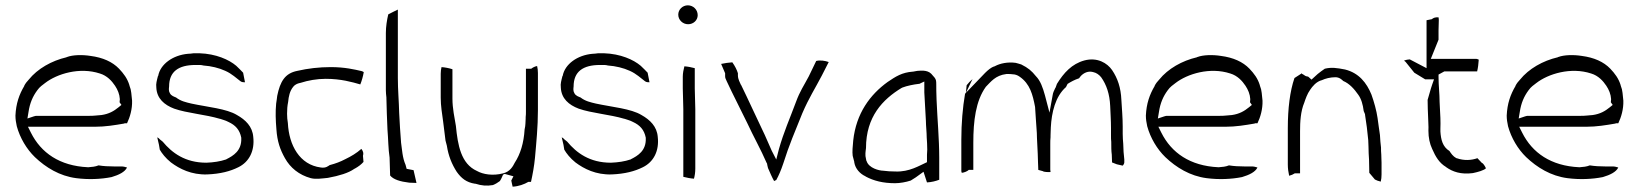

<svg xmlns="http://www.w3.org/2000/svg" viewBox="-20 -689 6164 721"><path d="M38 -255C38 -241 40 -229 43 -215C55 -171 80 -129 111 -99C152 -60 204 -28 266 -20C312 -14 359 -16 399 -24C426 -32 449 -43 457 -60C451 -62 443 -64 436 -64H407C387 -64 369 -65 350 -68C338 -63 325 -62 312 -61H310C204 -66 134 -115 96 -191L85 -213H336C376 -213 411 -219 446 -225L448 -226H457C468 -249 477 -279 476 -311L473 -340C472 -350 470 -358 466 -368V-369C458 -395 444 -413 427 -431C402 -457 366 -473 320 -479C289 -484 253 -483 232 -475H231L230 -474C174 -461 121 -431 88 -390C82 -384 75 -375 71 -367V-366C52 -334 40 -300 38 -255ZM83 -244 87 -268C92 -302 103 -327 120 -350C129 -363 140 -370 149 -377C194 -412 279 -438 355 -413C382 -405 400 -385 412 -367C422 -352 429 -335 430 -317V-316C430 -312 429 -309 429 -305L436 -295L425 -286C408 -272 389 -261 361 -257L338 -255C330 -254 322 -254 315 -254H121C115 -254 112 -254 107 -252Z M567 -360C569 -319 597 -295 634 -281C682 -264 752 -259 805 -243H806C816 -239 825 -238 838 -231C864 -219 880 -202 886 -172V-170C888 -123 856 -104 830 -91L829 -90H828C808 -83 782 -79 755 -78C675 -78 626 -115 591 -157C588 -160 583 -163 581 -165C578 -168 575 -172 570 -173C570 -172 571 -172 571 -171L577 -145L580 -127C588 -113 602 -95 622 -79C654 -55 699 -32 758 -34C808 -36 845 -46 875 -61C916 -81 937 -123 931 -175C928 -214 902 -239 870 -257C831 -281 759 -287 699 -300C678 -305 659 -309 641 -323C634 -326 623 -329 618 -339C613 -347 614 -356 615 -364C615 -420 650 -445 714 -445H731C737 -445 738 -444 744 -443C773 -441 802 -434 826 -423C851 -412 868 -395 883 -384C888 -380 895 -380 900 -380L893 -416C886 -423 877 -433 867 -442C840 -465 791 -487 729 -489H707C701 -488 691 -487 686 -487C629 -482 582 -448 574 -404L573 -403C569 -387 565 -374 567 -361Z M1017 -300C1014 -269 1015 -238 1018 -203C1021 -158 1032 -127 1050 -95C1070 -59 1103 -32 1147 -20C1166 -15 1190 -19 1211 -21C1255 -29 1289 -40 1309 -54L1310 -55H1311C1327 -64 1336 -71 1345 -81L1343 -104C1346 -113 1344 -121 1337 -130C1319 -114 1299 -102 1276 -91C1259 -82 1241 -75 1218 -69C1213 -66 1204 -57 1185 -60C1105 -70 1065 -144 1061 -227C1059 -237 1058 -251 1058 -262C1058 -277 1059 -292 1062 -306C1064 -327 1068 -347 1081 -363C1090 -374 1100 -376 1109 -378C1137 -387 1170 -393 1203 -393C1260 -393 1302 -381 1333 -372C1338 -384 1343 -401 1346 -418C1345 -419 1342 -421 1338 -422C1312 -428 1275 -437 1222 -437C1178 -437 1136 -432 1097 -423C1050 -414 1032 -383 1021 -329C1020 -322 1019 -311 1017 -300Z M1429 -350C1429 -342 1430 -331 1431 -323V-321C1432 -282 1433 -243 1435 -203C1438 -168 1438 -129 1443 -97V-96L1445 -30C1457 -15 1483 -7 1517 -3L1544 -2L1533 -50C1524 -51 1516 -54 1507 -55L1503 -70C1491 -97 1490 -127 1486 -154V-155C1483 -191 1481 -226 1479 -265C1478 -309 1474 -351 1474 -396V-653C1463 -648 1452 -642 1438 -635C1433 -614 1429 -589 1429 -565Z M1635 -322C1635 -292 1640 -262 1644 -233C1647 -210 1650 -184 1653 -161L1658 -142C1664 -103 1677 -72 1695 -44C1712 -20 1731 -4 1764 1H1766C1787 8 1808 10 1831 6C1841 2 1849 -3 1857 -9C1862 -16 1865 -24 1869 -33L1875 -36L1908 -27L1900 -11C1902 -3 1903 5 1905 12C1927 11 1949 3 1964 -6H1974C1980 -33 1986 -65 1989 -97C1994 -154 2000 -212 2000 -275V-415C2000 -424 1999 -432 1997 -441C1989 -440 1980 -435 1975 -431H1955V-270C1955 -263 1955 -257 1954 -249V-244C1953 -232 1954 -219 1950 -203C1947 -152 1934 -110 1913 -78C1906 -64 1895 -44 1869 -38C1831 -28 1794 -34 1771 -47C1711 -74 1699 -144 1692 -216C1687 -247 1679 -281 1679 -319V-429C1667 -433 1652 -436 1638 -437C1636 -430 1635 -420 1635 -412Z M2086 -360C2088 -319 2116 -295 2153 -281C2201 -264 2271 -259 2324 -243H2325C2335 -239 2344 -238 2357 -231C2383 -219 2399 -202 2405 -172V-170C2407 -123 2375 -104 2349 -91L2348 -90H2347C2327 -83 2301 -79 2274 -78C2194 -78 2145 -115 2110 -157C2107 -160 2102 -163 2100 -165C2097 -168 2094 -172 2089 -173C2089 -172 2090 -172 2090 -171L2096 -145L2099 -127C2107 -113 2121 -95 2141 -79C2173 -55 2218 -32 2277 -34C2327 -36 2364 -46 2394 -61C2435 -81 2456 -123 2450 -175C2447 -214 2421 -239 2389 -257C2350 -281 2278 -287 2218 -300C2197 -305 2178 -309 2160 -323C2153 -326 2142 -329 2137 -339C2132 -347 2133 -356 2134 -364C2134 -420 2169 -445 2233 -445H2250C2256 -445 2257 -444 2263 -443C2292 -441 2321 -434 2345 -423C2370 -412 2387 -395 2402 -384C2407 -380 2414 -380 2419 -380L2412 -416C2405 -423 2396 -433 2386 -442C2359 -465 2310 -487 2248 -489H2226C2220 -488 2210 -487 2205 -487C2148 -482 2101 -448 2093 -404L2092 -403C2088 -387 2084 -374 2086 -361Z M2527 -634C2527 -614 2544 -598 2564 -598C2584 -598 2600 -613 2600 -632C2600 -653 2583 -669 2563 -669C2543 -669 2527 -653 2527 -634ZM2544 -357C2544 -331 2546 -308 2546 -279V-25C2558 -22 2572 -19 2586 -18C2589 -29 2591 -42 2591 -56V-279C2591 -306 2589 -329 2589 -357V-433C2578 -436 2564 -439 2550 -440C2547 -429 2544 -414 2544 -401Z M2688 -449 2703 -414V-403C2703 -396 2705 -393 2709 -384C2733 -332 2760 -281 2786 -227C2809 -177 2837 -128 2859 -77V-75L2860 -77C2861 -71 2862 -65 2864 -58C2871 -42 2879 -23 2887 -9C2889 -10 2890 -11 2895 -13C2904 -29 2913 -50 2921 -74C2943 -144 2966 -197 2993 -264C3018 -322 3041 -357 3066 -405L3092 -456C3079 -461 3059 -464 3045 -460L3017 -402C2998 -366 2984 -347 2969 -306C2946 -244 2923 -193 2905 -129L2895 -90L2878 -123C2866 -149 2855 -177 2843 -201C2816 -257 2790 -315 2763 -370L2762 -371C2759 -379 2751 -391 2751 -406V-414C2747 -427 2740 -441 2730 -455C2717 -454 2701 -452 2688 -449Z M3182 -104C3184 -96 3186 -89 3188 -81V-79C3192 -55 3210 -36 3230 -27L3231 -26C3261 -10 3296 -1 3341 -1C3359 -1 3382 -5 3400 -11C3406 -15 3413 -19 3419 -23L3448 -44L3461 -4C3479 -5 3494 -9 3507 -14V-96C3507 -169 3500 -240 3497 -314L3496 -348C3495 -392 3500 -387 3477 -412C3461 -428 3434 -423 3426 -423C3423 -423 3416 -421 3409 -420H3408C3367 -417 3344 -402 3313 -381C3248 -334 3195 -264 3184 -161C3182 -140 3180 -119 3182 -104ZM3230 -103V-104C3229 -117 3232 -129 3232 -133C3232 -251 3295 -316 3366 -359H3367L3368 -360C3386 -367 3412 -372 3430 -374H3432L3451 -383V-342C3453 -305 3455 -271 3457 -234V-233C3457 -218 3460 -191 3460 -173C3461 -159 3462 -143 3462 -127L3461 -108V-80C3432 -67 3395 -43 3343 -45C3327 -45 3310 -46 3296 -48C3283 -48 3242 -57 3234 -85L3233 -86V-87C3232 -93 3231 -98 3230 -103Z M3590 -49C3590 -46 3590 -43 3592 -40C3601 -41 3613 -46 3618 -51H3635V-153C3635 -235 3644 -310 3682 -363C3701 -382 3718 -406 3759 -411H3770C3773 -411 3775 -411 3783 -410C3791 -410 3801 -407 3809 -401C3848 -374 3858 -334 3867 -287V-286L3870 -240C3871 -216 3874 -197 3874 -171C3875 -151 3876 -130 3877 -110V-109C3877 -98 3878 -89 3878 -78C3878 -70 3879 -62 3879 -51L3897 -46L3898 -45C3900 -44 3914 -42 3925 -43C3925 -45 3924 -49 3924 -52V-148C3924 -157 3924 -165 3925 -174V-180C3925 -191 3926 -200 3926 -209V-210C3929 -267 3943 -327 3983 -362L3989 -374C4002 -382 4014 -389 4032 -395C4039 -406 4053 -419 4072 -420C4072 -420 4080 -420 4086 -418C4096 -416 4107 -409 4115 -399C4135 -371 4147 -336 4149 -291C4150 -263 4152 -238 4152 -208V-181C4152 -171 4152 -164 4153 -156V-154C4153 -138 4153 -122 4155 -108V-107L4156 -79C4162 -77 4166 -75 4174 -72L4196 -67C4199 -70 4203 -76 4202 -82V-90C4200 -106 4198 -131 4198 -149C4197 -160 4196 -174 4196 -186V-214C4196 -247 4193 -280 4191 -314C4189 -360 4177 -395 4156 -426C4138 -452 4101 -475 4052 -462C4005 -449 3975 -416 3949 -374L3944 -360L3943 -359C3938 -349 3934 -340 3933 -332L3921 -266L3904 -331C3896 -360 3887 -386 3870 -403C3854 -423 3841 -434 3815 -447C3808 -449 3799 -452 3794 -453C3764 -457 3736 -451 3717 -441L3716 -440H3714C3702 -436 3690 -426 3679 -415L3604 -337C3595 -285 3590 -225 3590 -165ZM3607 -340 3632 -392C3624 -385 3617 -378 3610 -369Z M4283 -255C4283 -241 4285 -229 4288 -215C4300 -171 4325 -129 4356 -99C4397 -60 4449 -28 4511 -20C4557 -14 4604 -16 4644 -24C4671 -32 4694 -43 4702 -60C4696 -62 4688 -64 4681 -64H4652C4632 -64 4614 -65 4595 -68C4583 -63 4570 -62 4557 -61H4555C4449 -66 4379 -115 4341 -191L4330 -213H4581C4621 -213 4656 -219 4691 -225L4693 -226H4702C4713 -249 4722 -279 4721 -311L4718 -340C4717 -350 4715 -358 4711 -368V-369C4703 -395 4689 -413 4672 -431C4647 -457 4611 -473 4565 -479C4534 -484 4498 -483 4477 -475H4476L4475 -474C4419 -461 4366 -431 4333 -390C4327 -384 4320 -375 4316 -367V-366C4297 -334 4285 -300 4283 -255ZM4328 -244 4332 -268C4337 -302 4348 -327 4365 -350C4374 -363 4385 -370 4394 -377C4439 -412 4524 -438 4600 -413C4627 -405 4645 -385 4657 -367C4667 -352 4674 -335 4675 -317V-316C4675 -312 4674 -309 4674 -305L4681 -295L4670 -286C4653 -272 4634 -261 4606 -257L4583 -255C4575 -254 4567 -254 4560 -254H4366C4360 -254 4357 -254 4352 -252Z M4816 -71C4816 -56 4818 -43 4821 -29C4829 -31 4836 -34 4842 -38H4862V-197C4862 -231 4864 -271 4878 -304C4882 -316 4889 -337 4900 -352C4908 -364 4923 -383 4944 -388C4957 -394 4975 -399 4995 -399C5010 -399 5020 -389 5024 -385C5048 -375 5066 -354 5080 -334C5092 -318 5098 -296 5101 -272L5106 -260V-258C5111 -228 5115 -195 5118 -163L5119 -138C5119 -121 5120 -106 5121 -90C5121 -73 5122 -60 5122 -40L5143 -15C5148 -12 5156 -9 5165 -7C5167 -14 5168 -25 5168 -34V-78C5168 -87 5167 -97 5167 -109C5166 -117 5166 -127 5166 -135C5164 -149 5163 -166 5162 -182C5159 -200 5156 -226 5153 -246C5149 -274 5140 -306 5130 -334C5112 -378 5083 -415 5031 -428C5000 -434 4980 -437 4955 -431C4947 -426 4937 -418 4928 -411L4905 -390L4895 -399C4889 -405 4889 -398 4876 -408L4869 -412V-414L4841 -396C4824 -347 4816 -281 4816 -208Z M5253 -462C5254 -459 5257 -458 5258 -457L5291 -416L5332 -391H5365L5358 -371C5351 -351 5348 -336 5341 -314C5341 -292 5342 -269 5343 -246C5343 -229 5345 -218 5344 -198C5344 -172 5349 -149 5358 -130C5371 -100 5385 -77 5410 -62L5411 -61C5435 -44 5466 -33 5511 -39C5530 -43 5552 -49 5560 -57C5557 -64 5551 -74 5546 -77H5545L5528 -95C5506 -87 5478 -85 5450 -95H5449C5436 -102 5429 -113 5423 -122C5397 -138 5391 -165 5389 -195V-206C5390 -219 5389 -231 5389 -246L5386 -306C5386 -338 5382 -367 5382 -400V-409L5404 -421H5527C5530 -433 5532 -449 5533 -465C5530 -466 5527 -468 5523 -468H5353L5382 -540V-575L5383 -612C5383 -616 5383 -619 5382 -624C5369 -625 5361 -621 5357 -617L5337 -613V-433L5274 -466C5268 -466 5260 -464 5253 -462Z M5638 -255C5638 -241 5640 -229 5643 -215C5655 -171 5680 -129 5711 -99C5752 -60 5804 -28 5866 -20C5912 -14 5959 -16 5999 -24C6026 -32 6049 -43 6057 -60C6051 -62 6043 -64 6036 -64H6007C5987 -64 5969 -65 5950 -68C5938 -63 5925 -62 5912 -61H5910C5804 -66 5734 -115 5696 -191L5685 -213H5936C5976 -213 6011 -219 6046 -225L6048 -226H6057C6068 -249 6077 -279 6076 -311L6073 -340C6072 -350 6070 -358 6066 -368V-369C6058 -395 6044 -413 6027 -431C6002 -457 5966 -473 5920 -479C5889 -484 5853 -483 5832 -475H5831L5830 -474C5774 -461 5721 -431 5688 -390C5682 -384 5675 -375 5671 -367V-366C5652 -334 5640 -300 5638 -255ZM5683 -244 5687 -268C5692 -302 5703 -327 5720 -350C5729 -363 5740 -370 5749 -377C5794 -412 5879 -438 5955 -413C5982 -405 6000 -385 6012 -367C6022 -352 6029 -335 6030 -317V-316C6030 -312 6029 -309 6029 -305L6036 -295L6025 -286C6008 -272 5989 -261 5961 -257L5938 -255C5930 -254 5922 -254 5915 -254H5721C5715 -254 5712 -254 5707 -252Z"/></svg>

Font: SolarCharger
Style: 150
Weight: 100
Designer: Mew Too
Foundry: Cannot Into Space Fonts/KineticPlasma Fonts
Version: Version 1.100